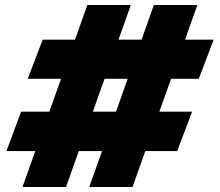

<svg xmlns="http://www.w3.org/2000/svg" viewBox="-20 -745 878 765"><path d="M336 0V-1L593 -725H766V-724L508 0ZM6 -143V-144L64 -300H745V-299L686 -143ZM70 0V-1L328 -725H501V-724L243 0ZM91 -431V-432L150 -587H831V-586L772 -431Z"/></svg>

Font: Foldit ExtraBold
Style: Regular
Weight: 800
Version: Version 1.003